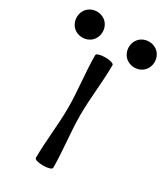

<svg xmlns="http://www.w3.org/2000/svg" viewBox="-397 -1168 1121 1295"><g transform="rotate(30 163.5 -520.0)"><path d="M62 -960C62 -987 52 -1013 33 -1032C14 -1051 -12 -1061 -39 -1061C-66 -1061 -92 -1051 -111 -1032C-130 -1013 -140 -987 -140 -960C-140 -933 -130 -907 -111 -888C-92 -869 -66 -859 -39 -859C-12 -859 14 -869 33 -888C52 -907 62 -933 62 -960ZM467 -960C467 -987 457 -1013 438 -1032C419 -1051 393 -1061 366 -1061C339 -1061 313 -1051 294 -1032C275 -1013 265 -987 265 -960C265 -933 275 -907 294 -888C313 -869 339 -859 366 -859C393 -859 419 -869 438 -888C457 -907 467 -933 467 -960ZM96 -800C96 -666 116 -534 116 -400C116 -266 96 -134 96 0C96 12 126 21 163 21C201 21 231 12 231 0C231 -134 211 -266 211 -400C211 -534 231 -666 231 -800C231 -812 201 -821 163 -821C126 -821 96 -812 96 -800Z"/></g></svg>

Font: Nupuram Expanded Bold
Style: Regular
Weight: 700
Width: 7
Designer: Santhosh Thottingal (santhosh.thottingal@gmail.com)
Foundry: SMC
Version: Version 1.000